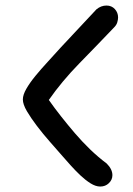

<svg xmlns="http://www.w3.org/2000/svg" viewBox="-20 -604 481 693"><path d="M328.1 -570.3Q344.7 -584 364.3 -584Q382.8 -584 394.5 -571.3Q406.2 -558.6 406.2 -541Q406.2 -533.2 403.3 -523.4Q400.4 -513.7 392.6 -505.9Q330.1 -440.4 266.6 -375.5Q203.1 -310.5 156.2 -243.2Q176.8 -213.9 200.7 -183.6Q224.6 -153.3 250.5 -123Q276.4 -92.8 305.2 -64.9Q334 -37.1 365.2 -13.7Q385.7 6.8 385.7 28.3Q385.7 44.9 373 57.1Q360.4 69.3 341.8 69.3Q325.2 69.3 306.6 57.6Q288.1 45.9 270 28.8Q252 11.7 234.9 -7.3Q217.8 -26.4 205.1 -41Q184.6 -64.5 159.7 -92.8Q134.8 -121.1 113.3 -149.4Q91.8 -177.7 77.1 -202.6Q62.5 -227.5 62.5 -245.1Q62.5 -261.7 75.2 -283.7Q87.9 -305.7 107.9 -330.1Q127.9 -354.5 152.3 -380.9Q176.8 -407.2 200.2 -433.6Q233.4 -469.7 264.6 -502.4Q295.9 -535.2 328.1 -570.3Z"/></svg>

Font: Single Day
Style: Regular
Weight: 400
Designer: DXKorea
Foundry: DXKorea
Version: Version 1.00